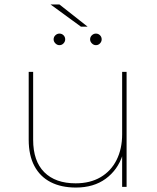

<svg xmlns="http://www.w3.org/2000/svg" viewBox="-20 -840 704 863"><path d="M321 3Q255 3 207.5 -21.5Q160 -46 134.5 -94Q109 -142 109 -212V-517H129V-212Q129 -116 179 -66Q229 -16 320 -16Q385 -16 432 -43.5Q479 -71 504 -121Q529 -171 529 -236V-517H549V0H529V-146L531 -143Q509 -76 455 -36.5Q401 3 321 3ZM411 -637Q401 -637 393 -645Q385 -653 385 -663Q385 -674 393 -681.5Q401 -689 411 -689Q422 -689 429.5 -681.5Q437 -674 437 -663Q437 -653 429.5 -645Q422 -637 411 -637ZM247 -637Q237 -637 229 -645Q221 -653 221 -663Q221 -674 229 -681.5Q237 -689 247 -689Q258 -689 265.5 -681.5Q273 -674 273 -663Q273 -653 265.5 -645Q258 -637 247 -637ZM344 -720 207 -820H247L374 -720Z"/></svg>

Font: Montserrat Thin
Style: Regular
Weight: 100
Designer: Julieta Ulanovsky
Foundry: Julieta Ulanovsky
Version: Version 9.000